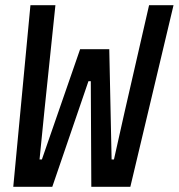

<svg xmlns="http://www.w3.org/2000/svg" viewBox="-20 -718 687 738"><path d="M31 0 97 -698H193L151 -295L132 -105H141L288 -529H400L409 -105H418L459 -288L553 -698H647L481 0H331L329 -406H320L181 0Z"/></svg>

Font: IBM Plex Mono Medm
Style: Italic
Weight: 500
Italic angle: -9°
Monospace: yes
Designer: Mike Abbink, Paul van der Laan, Pieter van Rosmalen
Foundry: Bold Monday
Version: Version 2.3